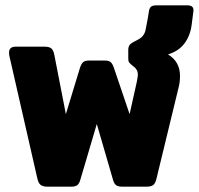

<svg xmlns="http://www.w3.org/2000/svg" viewBox="-20 -700 746 720"><path d="M120 -31 15 -491Q14 -495 14 -503Q14 -525 39 -525H147Q166 -525 173.5 -517.5Q181 -510 184 -493L227 -272L280 -446Q285 -461 292 -467Q299 -473 314 -473H373Q388 -473 395 -467Q402 -461 407 -446L466 -272L493 -393Q497 -415 497 -419Q497 -430 492.5 -438Q488 -446 478 -453Q468 -461 464.5 -465.5Q461 -470 461 -480V-513Q461 -526 467.5 -533Q474 -540 491 -548Q508 -556 515.5 -565.5Q523 -575 525.5 -586Q528 -597 534 -630L538 -655Q540 -670 546.5 -675Q553 -680 567 -680H682Q696 -680 701.5 -674Q707 -668 705 -656L699 -609Q694 -567 672 -537.5Q650 -508 610 -496Q655 -469 655 -415Q655 -392 650 -373L567 -31Q563 -13 555 -6.5Q547 0 530 0H438Q423 0 415.5 -5.5Q408 -11 404 -25L343 -235L281 -25Q277 -11 269.5 -5.5Q262 0 248 0H158Q141 0 132.5 -6.5Q124 -13 120 -31Z"/></svg>

Font: Mitr SemiBold
Style: Regular
Weight: 600
Designer: Thanarat Vachiruckul
Foundry: Cadson Demak
Version: Version 1.003